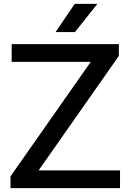

<svg xmlns="http://www.w3.org/2000/svg" viewBox="-20 -967 671 987"><path d="M34 0V-60.5L446.5 -649H40V-740H591V-679.5L178.5 -91H597V0ZM265.5 -802 364 -947H480.5L365 -802Z"/></svg>

Font: Encode Sans SemiExpanded SemiExpanded Medium
Style: Regular
Weight: 500
Width: 6
Designer: Multiple Designers
Foundry: Impallari Type
Version: Version 3.000; ttfautohint (v1.8.3) -l 8 -r 50 -G 200 -x 14 